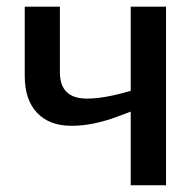

<svg xmlns="http://www.w3.org/2000/svg" viewBox="-20 -548 581 568"><path d="M471.2 -528.3V0H366.7V-217.8L327.6 -203.1Q254.9 -175.8 191.4 -175.8Q126 -175.8 89.6 -214.4Q53.2 -252.9 53.2 -323.2V-528.3H157.2V-334.5Q157.2 -256.3 237.3 -256.3Q253.9 -256.3 272.2 -258.5Q290.5 -260.7 313.5 -265.6Q336.4 -270.5 366.7 -279.3V-528.3Z"/></svg>

Font: Arimo Medium
Style: Regular
Weight: 500
Designer: Steve Matteson
Foundry: Monotype Imaging Inc.
Version: Version 1.33